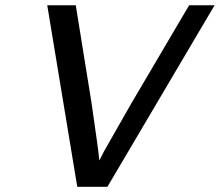

<svg xmlns="http://www.w3.org/2000/svg" viewBox="-20 -715 847 740"><path d="M162.1 -694.8H272L333 -316.9Q359.9 -132.8 362.8 -96.2L380.9 -131.8L485.8 -315.9L709 -694.8H807.1L394 4.9H277.8Z"/></svg>

Font: CMU Bright
Style: SemiBoldOblique
Weight: 600
Italic angle: -12°
Version: Version 0.7.0